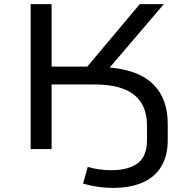

<svg xmlns="http://www.w3.org/2000/svg" viewBox="-20 -725 921 934"><path d="M529 189Q490 189 454 183.5Q418 178 384 168L407 87Q434 95 463 99Q492 103 521 103Q605 103 650 69Q695 35 695 -42V-114Q695 -179 668 -223.5Q641 -268 584.5 -291Q528 -314 438 -314H231V0H129V-705H231V-401H419L387 -380L660 -705H777L485 -363L486 -398Q586 -394 655 -362.5Q724 -331 760 -270.5Q796 -210 796 -120V-43Q796 33 764.5 85Q733 137 673.5 163Q614 189 529 189Z"/></svg>

Font: Nunito Sans 7pt Expanded
Style: Regular
Weight: 400
Width: 7
Designer: Vernon Adams
Foundry: Vernon Adams
Version: Version 3.101;gftools[0.9.27]